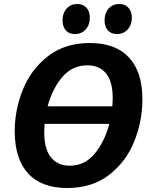

<svg xmlns="http://www.w3.org/2000/svg" viewBox="-20 -932 761 964"><path d="M695 -433Q695 -325 654.5 -223Q614 -121 528.5 -54.5Q443 12 317 12Q188 12 121 -61.5Q54 -135 54 -273Q54 -381 95 -482.5Q136 -584 221 -650Q306 -716 431 -716Q560 -716 627.5 -643.5Q695 -571 695 -433ZM219 -398H544Q546 -426 546 -437Q546 -523 512.5 -563.5Q479 -604 419 -604Q343 -604 293 -545.5Q243 -487 219 -398ZM529 -310H204Q202 -282 202 -270Q202 -183 236 -141.5Q270 -100 330 -100Q405 -100 455 -160Q505 -220 529 -310ZM294 -830Q294 -866 314.5 -889Q335 -912 368 -912Q397 -912 414 -893.5Q431 -875 431 -843Q431 -807 410 -784Q389 -761 356 -761Q327 -761 310.5 -779.5Q294 -798 294 -830ZM505 -830Q505 -866 525.5 -889Q546 -912 579 -912Q608 -912 625 -893Q642 -874 642 -843Q642 -807 621 -784Q600 -761 567 -761Q538 -761 521.5 -779.5Q505 -798 505 -830Z"/></svg>

Font: Bitter Pro
Style: Bold Italic
Weight: 700
Italic angle: -9°
Designer: Sol Matas, and Bitter project Authors
Foundry: Sol Matas
Version: Version 1.010